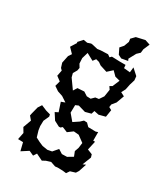

<svg xmlns="http://www.w3.org/2000/svg" viewBox="-234 -797 1030 1183"><g transform="rotate(30 280.5 -205.5)"><path d="M439 -695 378 -681 353 -655 356 -634 343 -599 322 -575 342 -534 366 -522 411 -530 405 -543 432 -593 453 -613 456 -639 475 -683ZM55 145 74 177 64 226 100 227 114 284 162 253 195 268 210 245 257 268 279 256 311 246 346 258 363 256 400 257 425 260 440 238 476 227 488 208 506 153 486 162 510 100 504 80 469 66 483 3H470V-58L455 -53L402 -54L381 -75L359 -76L340 -58L301 -32L263 -77L264 -131L285 -140L337 -125L378 -136L385 -159L418 -152L464 -164L472 -215L452 -226L455 -246L477 -273L497 -328L470 -342L485 -371L493 -410L504 -446L501 -474L459 -512L455 -475L411 -479L409 -501H367L311 -503L300 -492L283 -504L232 -502L209 -499L170 -508L160 -509L136 -501L109 -506L79 -473L84 -470L57 -427L90 -393L75 -371L64 -318L74 -286L86 -274L78 -233L109 -210L99 -173L130 -152L166 -140L204 -115L177 -105L198 -42L176 -31L205 14L243 34H254L266 24L303 39L338 13L374 16L419 49L414 87L404 115L417 148L380 170L344 171L314 152L284 187L253 193L216 187L188 175L159 160L146 116L142 88L143 50L161 10L158 -4L126 -13L88 -29L71 -3L58 48L55 63L76 88L58 137ZM153 -295 169 -323 173 -343 159 -366 157 -404 170 -448 220 -421 235 -441 258 -435 278 -421 328 -405 362 -436 391 -407 426 -398 405 -348 388 -338 401 -319 393 -268 372 -237 348 -234 327 -213 299 -214 271 -232 224 -229 207 -202 160 -268Z"/></g></svg>

Font: チョークS
Style: Regular
Weight: 400
Designer: [Stick] Fontworks Inc.
Foundry: [Stick] Fontworks Inc.
Version: Version 1.200;FEAKit 1.0